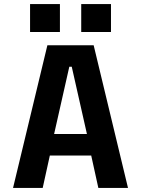

<svg xmlns="http://www.w3.org/2000/svg" viewBox="-20 -922 690 942"><path d="M608 0H462.5L427.5 -159H224.5L189.5 0H44L212.5 -700H439.5ZM320 -594.5 245.5 -264.5H406.5L332 -594.5ZM127.5 -902H274V-765H127.5ZM378.5 -902H524.5V-765H378.5Z"/></svg>

Font: Trispace Thin SemiBold
Style: Regular
Weight: 600
Version: Version 1.210